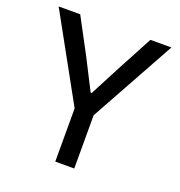

<svg xmlns="http://www.w3.org/2000/svg" viewBox="-127 -805 854 912"><g transform="rotate(20 300.0 -349.0)"><path d="M348 0H252V-269L15 -698H124L219 -520L298 -365H303L384 -520L479 -698H585L348 -269Z"/></g></svg>

Font: IBM Plex Mono Text
Style: Regular
Weight: 450
Designer: Mike Abbink, Paul van der Laan, Pieter van Rosmalen
Foundry: Bold Monday
Version: Version 2.000